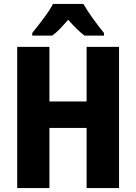

<svg xmlns="http://www.w3.org/2000/svg" viewBox="-20 -951 689 971"><path d="M582 0H418V-304H230V0H67V-714H230V-438H418V-714H582ZM402 -931H248Q232 -900 199 -856Q166 -812 143 -784V-771H244Q264 -785 283 -805Q302 -825 325 -851Q370 -799 407 -771H506V-784Q480 -816 450.5 -856.5Q421 -897 402 -931Z"/></svg>

Font: Noto Sans Display SemiCondensed Extra
Style: Regular
Weight: 800
Width: 4
Designer: Monotype Design Team
Foundry: Monotype Imaging Inc.
Version: Version 1.900